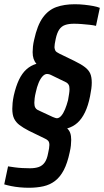

<svg xmlns="http://www.w3.org/2000/svg" viewBox="-28 -716 491 906"><path d="M108 170Q87 170 65.5 168Q44 166 24.5 162Q5 158 -8 154L10 69Q23 71 40.5 73.5Q58 76 77.5 77Q97 78 113 78Q138 78 155 72Q172 66 183 50.5Q194 35 199 7Q202 -6 203.5 -15.5Q205 -25 205 -32Q205 -46 198.5 -52.5Q192 -59 180 -64L108 -99Q81 -113 64 -126Q47 -139 38.5 -156.5Q30 -174 30 -203Q30 -215 31.5 -230.5Q33 -246 37 -265Q47 -309 61.5 -339.5Q76 -370 96.5 -388.5Q117 -407 144 -415Q135 -425 130.5 -438.5Q126 -452 126 -470Q126 -482 127.5 -496.5Q129 -511 133 -528Q148 -597 174 -633Q200 -669 237.5 -682.5Q275 -696 325 -696Q348 -696 371 -693.5Q394 -691 412.5 -687.5Q431 -684 443 -679L425 -594Q413 -597 395 -599Q377 -601 357.5 -602.5Q338 -604 321 -604Q296 -604 279 -598Q262 -592 251.5 -576.5Q241 -561 235 -533Q232 -519 230.5 -509.5Q229 -500 229 -493Q230 -484 232.5 -478.5Q235 -473 240 -470Q245 -467 252 -463L322 -429Q355 -413 373 -399Q391 -385 398 -368.5Q405 -352 405 -326Q405 -313 403 -297.5Q401 -282 397 -262Q388 -217 373 -186Q358 -155 337.5 -136.5Q317 -118 289 -110Q299 -101 303.5 -88Q308 -75 308 -56Q308 -44 306.5 -29.5Q305 -15 301 2Q290 54 273 86.5Q256 119 232 137.5Q208 156 177 163Q146 170 108 170ZM240 -158Q251 -158 261 -169.5Q271 -181 279 -200.5Q287 -220 293 -243Q296 -260 298 -273Q300 -286 300 -295Q300 -309 296 -316Q292 -323 285 -327L213 -362Q207 -365 202 -366Q197 -367 194 -367Q183 -367 172.5 -355.5Q162 -344 154 -324.5Q146 -305 141 -281Q137 -265 135.5 -252Q134 -239 134 -231Q134 -217 138 -209Q142 -201 150 -197L221 -164Q228 -161 233 -159.5Q238 -158 240 -158Z"/></svg>

Font: Saira ExtraCondensed SemiBold
Style: Italic
Weight: 600
Width: 2
Italic angle: -12°
Designer: Hector Gatti with collaboration of the Omnibus-Type team
Foundry: Omnibus-Type
Version: Version 1.101